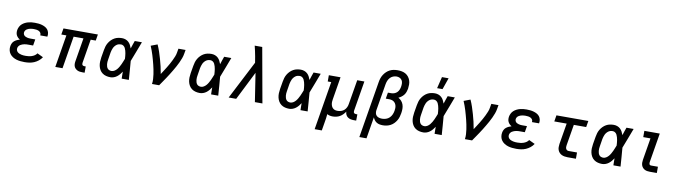

<svg xmlns="http://www.w3.org/2000/svg" viewBox="-40 -1539 8930 2538"><g transform="rotate(10 4425.0 -270.0)"><path d="M269 8Q241 8 212.5 5Q184 2 158 -6Q132 -14 109 -28.5Q86 -43 70 -64.5Q54 -86 48.5 -113.5Q43 -141 48 -169Q51 -188 60 -207Q69 -226 85 -239Q101 -252 119.5 -260.5Q138 -269 157 -275Q142 -283 129.5 -295.5Q117 -308 109 -323.5Q101 -339 99.5 -357.5Q98 -376 101 -395Q105 -417 116 -438.5Q127 -460 144.5 -475.5Q162 -491 183 -501.5Q204 -512 226.5 -518Q249 -524 271 -526Q293 -528 315 -528Q340 -528 364 -525.5Q388 -523 410.5 -516.5Q433 -510 453.5 -499Q474 -488 488 -470.5Q502 -453 507.5 -429.5Q513 -406 509 -382L508 -376H413V-378Q416 -396 406.5 -410.5Q397 -425 382 -432Q367 -439 350 -441.5Q333 -444 315 -444Q303 -444 291.5 -443Q280 -442 268 -439.5Q256 -437 244.5 -433Q233 -429 222 -421.5Q211 -414 204 -403.5Q197 -393 195 -381Q193 -369 196.5 -357.5Q200 -346 207.5 -338Q215 -330 226 -325Q237 -320 248 -317Q259 -314 271 -313Q283 -312 295 -312H357L343 -228H281Q267 -228 253.5 -227.5Q240 -227 226.5 -224Q213 -221 199.5 -216.5Q186 -212 173.5 -204Q161 -196 152.5 -184Q144 -172 142 -158Q139 -143 144 -129Q149 -115 159.5 -105.5Q170 -96 183 -90.5Q196 -85 210.5 -81.5Q225 -78 239.5 -77Q254 -76 269 -76Q289 -76 309.5 -78.5Q330 -81 350 -87.5Q370 -94 388 -106Q406 -118 418 -136L498 -98Q480 -70 453 -48.5Q426 -27 395.5 -14Q365 -1 333 3.5Q301 8 269 8Z M1045 8Q1027 8 1010 5.5Q993 3 978.5 -4Q964 -11 952 -22.5Q940 -34 934 -49Q928 -64 927 -81Q926 -98 929 -116L982 -436H850L778 0H681L753 -436H685L699 -520H1161L1147 -436H1079L1026 -116Q1025 -108 1026 -100Q1027 -92 1031.5 -86.5Q1036 -81 1043.5 -78.5Q1051 -76 1059 -76H1076V8Z M1421 8Q1392 8 1364 1Q1336 -6 1313.5 -22.5Q1291 -39 1277 -63Q1263 -87 1257 -114.5Q1251 -142 1252 -171.5Q1253 -201 1258 -231L1275 -331Q1279 -356 1286.5 -381Q1294 -406 1308 -429.5Q1322 -453 1341.5 -472.5Q1361 -492 1384.5 -505Q1408 -518 1434 -523Q1460 -528 1485 -528Q1510 -528 1533 -519.5Q1556 -511 1573 -495Q1590 -479 1601 -458Q1612 -437 1620 -414Q1629 -441 1637.5 -467.5Q1646 -494 1656 -520H1752Q1726 -453 1701 -385.5Q1676 -318 1649 -251Q1655 -189 1659 -126Q1663 -63 1668 0H1572Q1571 -23 1571 -46.5Q1571 -70 1571 -94Q1558 -74 1542.5 -55.5Q1527 -37 1508 -22.5Q1489 -8 1466 0Q1443 8 1421 8ZM1421 -76Q1441 -76 1460 -87.5Q1479 -99 1493 -115.5Q1507 -132 1517.5 -150.5Q1528 -169 1537 -188Q1546 -207 1553.5 -226.5Q1561 -246 1569 -265Q1568 -284 1566.5 -302Q1565 -320 1562 -338Q1559 -356 1554 -373.5Q1549 -391 1541.5 -406.5Q1534 -422 1519 -433Q1504 -444 1485 -444Q1470 -444 1455 -440Q1440 -436 1427 -426.5Q1414 -417 1403.5 -404Q1393 -391 1386.5 -376.5Q1380 -362 1375.5 -347Q1371 -332 1368 -317L1352 -217Q1349 -201 1348 -185.5Q1347 -170 1348.5 -154.5Q1350 -139 1354.5 -124.5Q1359 -110 1368 -98.5Q1377 -87 1391.5 -81.5Q1406 -76 1421 -76Z M1979 0Q1984 -33 1982 -66Q1980 -99 1975.5 -130.5Q1971 -162 1964.5 -193.5Q1958 -225 1950.5 -255.5Q1943 -286 1934.5 -316.5Q1926 -347 1917 -377Q1908 -407 1897 -436.5Q1886 -466 1874 -495L1961 -528Q1981 -484 1996.5 -437.5Q2012 -391 2025.5 -343.5Q2039 -296 2050.5 -248Q2062 -200 2070 -150Q2086 -175 2102.5 -200.5Q2119 -226 2135 -252Q2151 -278 2165.5 -304Q2180 -330 2193 -357Q2206 -384 2217.5 -412Q2229 -440 2233 -468L2242 -520H2338L2329 -468Q2324 -436 2312.5 -405.5Q2301 -375 2287 -344.5Q2273 -314 2256.5 -284.5Q2240 -255 2223 -226Q2206 -197 2188 -168.5Q2170 -140 2151.5 -112Q2133 -84 2113.5 -56Q2094 -28 2075 0Z M2621 8Q2592 8 2564 1Q2536 -6 2513.5 -22.5Q2491 -39 2477 -63Q2463 -87 2457 -114.5Q2451 -142 2452 -171.5Q2453 -201 2458 -231L2475 -331Q2479 -356 2486.5 -381Q2494 -406 2508 -429.5Q2522 -453 2541.5 -472.5Q2561 -492 2584.5 -505Q2608 -518 2634 -523Q2660 -528 2685 -528Q2710 -528 2733 -519.5Q2756 -511 2773 -495Q2790 -479 2801 -458Q2812 -437 2820 -414Q2829 -441 2837.5 -467.5Q2846 -494 2856 -520H2952Q2926 -453 2901 -385.5Q2876 -318 2849 -251Q2855 -189 2859 -126Q2863 -63 2868 0H2772Q2771 -23 2771 -46.5Q2771 -70 2771 -94Q2758 -74 2742.5 -55.5Q2727 -37 2708 -22.5Q2689 -8 2666 0Q2643 8 2621 8ZM2621 -76Q2641 -76 2660 -87.5Q2679 -99 2693 -115.5Q2707 -132 2717.5 -150.5Q2728 -169 2737 -188Q2746 -207 2753.5 -226.5Q2761 -246 2769 -265Q2768 -284 2766.5 -302Q2765 -320 2762 -338Q2759 -356 2754 -373.5Q2749 -391 2741.5 -406.5Q2734 -422 2719 -433Q2704 -444 2685 -444Q2670 -444 2655 -440Q2640 -436 2627 -426.5Q2614 -417 2603.5 -404Q2593 -391 2586.5 -376.5Q2580 -362 2575.5 -347Q2571 -332 2568 -317L2552 -217Q2549 -201 2548 -185.5Q2547 -170 2548.5 -154.5Q2550 -139 2554.5 -124.5Q2559 -110 2568 -98.5Q2577 -87 2591.5 -81.5Q2606 -76 2621 -76Z M3008 0 3272 -513 3258 -597Q3251 -632 3244 -666.5Q3237 -701 3228 -735H3329Q3362 -551 3395 -367.5Q3428 -184 3461 0H3360L3301 -383L3109 0Z M3821 8Q3792 8 3764 1Q3736 -6 3713.5 -22.5Q3691 -39 3677 -63Q3663 -87 3657 -114.5Q3651 -142 3652 -171.5Q3653 -201 3658 -231L3675 -331Q3679 -356 3686.5 -381Q3694 -406 3708 -429.5Q3722 -453 3741.5 -472.5Q3761 -492 3784.5 -505Q3808 -518 3834 -523Q3860 -528 3885 -528Q3910 -528 3933 -519.5Q3956 -511 3973 -495Q3990 -479 4001 -458Q4012 -437 4020 -414Q4029 -441 4037.5 -467.5Q4046 -494 4056 -520H4152Q4126 -453 4101 -385.5Q4076 -318 4049 -251Q4055 -189 4059 -126Q4063 -63 4068 0H3972Q3971 -23 3971 -46.5Q3971 -70 3971 -94Q3958 -74 3942.5 -55.5Q3927 -37 3908 -22.5Q3889 -8 3866 0Q3843 8 3821 8ZM3821 -76Q3841 -76 3860 -87.5Q3879 -99 3893 -115.5Q3907 -132 3917.5 -150.5Q3928 -169 3937 -188Q3946 -207 3953.5 -226.5Q3961 -246 3969 -265Q3968 -284 3966.5 -302Q3965 -320 3962 -338Q3959 -356 3954 -373.5Q3949 -391 3941.5 -406.5Q3934 -422 3919 -433Q3904 -444 3885 -444Q3870 -444 3855 -440Q3840 -436 3827 -426.5Q3814 -417 3803.5 -404Q3793 -391 3786.5 -376.5Q3780 -362 3775.5 -347Q3771 -332 3768 -317L3752 -217Q3749 -201 3748 -185.5Q3747 -170 3748.5 -154.5Q3750 -139 3754.5 -124.5Q3759 -110 3768 -98.5Q3777 -87 3791.5 -81.5Q3806 -76 3821 -76Z M4200 215 4308 -436H4261V-520H4418L4368 -217Q4365 -200 4364 -183Q4363 -166 4366 -150Q4369 -134 4376 -119.5Q4383 -105 4395.5 -94.5Q4408 -84 4423.5 -80Q4439 -76 4456 -76Q4479 -76 4503 -83.5Q4527 -91 4545 -107.5Q4563 -124 4573.5 -146.5Q4584 -169 4587 -192L4642 -520H4738L4671 -116Q4670 -108 4671 -100Q4672 -92 4676.5 -86.5Q4681 -81 4688.5 -78.5Q4696 -76 4704 -76H4722L4721 8H4690Q4667 8 4646 3.5Q4625 -1 4608 -13Q4591 -25 4581.5 -44.5Q4572 -64 4572 -86Q4558 -65 4540 -46.5Q4522 -28 4500 -15.5Q4478 -3 4453.5 2.5Q4429 8 4405 8Q4385 8 4366 4Q4347 0 4330 -10Q4328 19 4323.5 48.5Q4319 78 4314 107L4296 215Z M4800 215 4926 -546Q4930 -572 4938.5 -597.5Q4947 -623 4962 -646.5Q4977 -670 4997.5 -689.5Q5018 -709 5043 -721.5Q5068 -734 5094.5 -738.5Q5121 -743 5147 -743Q5176 -743 5203.5 -737.5Q5231 -732 5254 -718.5Q5277 -705 5293.5 -683.5Q5310 -662 5318.5 -636.5Q5327 -611 5327 -582.5Q5327 -554 5323 -525Q5319 -504 5311.5 -482.5Q5304 -461 5290 -442.5Q5276 -424 5257 -410Q5238 -396 5218 -387Q5242 -374 5260 -353.5Q5278 -333 5287 -306.5Q5296 -280 5296 -251Q5296 -222 5291 -192Q5287 -167 5279.5 -141.5Q5272 -116 5258 -92.5Q5244 -69 5224.5 -49Q5205 -29 5180.5 -16Q5156 -3 5130 2.5Q5104 8 5079 8Q5056 8 5034.5 4Q5013 0 4995 -11Q4977 -22 4964.5 -38.5Q4952 -55 4944 -75L4896 215ZM5053 -76Q5079 -76 5105.5 -84.5Q5132 -93 5152 -112.5Q5172 -132 5183 -157.5Q5194 -183 5198 -208Q5201 -226 5201.5 -243Q5202 -260 5198 -276Q5194 -292 5185.5 -305.5Q5177 -319 5164 -328.5Q5151 -338 5134.5 -342Q5118 -346 5101 -346H5056L5070 -429H5115Q5135 -429 5156 -436.5Q5177 -444 5192.5 -459.5Q5208 -475 5216.5 -495.5Q5225 -516 5228 -536Q5232 -559 5231 -581.5Q5230 -604 5219.5 -622Q5209 -640 5189 -649.5Q5169 -659 5147 -659Q5123 -659 5099.5 -649.5Q5076 -640 5059 -621Q5042 -602 5033 -579Q5024 -556 5020 -532L4960 -173Q4957 -152 4961.5 -132Q4966 -112 4980 -99Q4994 -86 5013.5 -81Q5033 -76 5053 -76Z M5621 8Q5592 8 5564 1Q5536 -6 5513.5 -22.5Q5491 -39 5477 -63Q5463 -87 5457 -114.5Q5451 -142 5452 -171.5Q5453 -201 5458 -231L5475 -331Q5479 -356 5486.5 -381Q5494 -406 5508 -429.5Q5522 -453 5541.5 -472.5Q5561 -492 5584.5 -505Q5608 -518 5634 -523Q5660 -528 5685 -528Q5710 -528 5733 -519.5Q5756 -511 5773 -495Q5790 -479 5801 -458Q5812 -437 5820 -414Q5829 -441 5837.5 -467.5Q5846 -494 5856 -520H5952Q5926 -453 5901 -385.5Q5876 -318 5849 -251Q5855 -189 5859 -126Q5863 -63 5868 0H5772Q5771 -23 5771 -46.5Q5771 -70 5771 -94Q5758 -74 5742.5 -55.5Q5727 -37 5708 -22.5Q5689 -8 5666 0Q5643 8 5621 8ZM5621 -76Q5641 -76 5660 -87.5Q5679 -99 5693 -115.5Q5707 -132 5717.5 -150.5Q5728 -169 5737 -188Q5746 -207 5753.5 -226.5Q5761 -246 5769 -265Q5768 -284 5766.5 -302Q5765 -320 5762 -338Q5759 -356 5754 -373.5Q5749 -391 5741.5 -406.5Q5734 -422 5719 -433Q5704 -444 5685 -444Q5670 -444 5655 -440Q5640 -436 5627 -426.5Q5614 -417 5603.5 -404Q5593 -391 5586.5 -376.5Q5580 -362 5575.5 -347Q5571 -332 5568 -317L5552 -217Q5549 -201 5548 -185.5Q5547 -170 5548.5 -154.5Q5550 -139 5554.5 -124.5Q5559 -110 5568 -98.5Q5577 -87 5591.5 -81.5Q5606 -76 5621 -76ZM5700 -600 5738 -755H5827L5773 -600Z M6179 0Q6184 -33 6182 -66Q6180 -99 6175.5 -130.5Q6171 -162 6164.5 -193.5Q6158 -225 6150.5 -255.5Q6143 -286 6134.5 -316.5Q6126 -347 6117 -377Q6108 -407 6097 -436.5Q6086 -466 6074 -495L6161 -528Q6181 -484 6196.5 -437.5Q6212 -391 6225.5 -343.5Q6239 -296 6250.5 -248Q6262 -200 6270 -150Q6286 -175 6302.5 -200.5Q6319 -226 6335 -252Q6351 -278 6365.5 -304Q6380 -330 6393 -357Q6406 -384 6417.5 -412Q6429 -440 6433 -468L6442 -520H6538L6529 -468Q6524 -436 6512.5 -405.5Q6501 -375 6487 -344.5Q6473 -314 6456.5 -284.5Q6440 -255 6423 -226Q6406 -197 6388 -168.5Q6370 -140 6351.5 -112Q6333 -84 6313.5 -56Q6294 -28 6275 0Z M6869 8Q6841 8 6812.5 5Q6784 2 6758 -6Q6732 -14 6709 -28.5Q6686 -43 6670 -64.5Q6654 -86 6648.5 -113.5Q6643 -141 6648 -169Q6651 -188 6660 -207Q6669 -226 6685 -239Q6701 -252 6719.5 -260.5Q6738 -269 6757 -275Q6742 -283 6729.5 -295.5Q6717 -308 6709 -323.5Q6701 -339 6699.5 -357.5Q6698 -376 6701 -395Q6705 -417 6716 -438.5Q6727 -460 6744.5 -475.5Q6762 -491 6783 -501.5Q6804 -512 6826.5 -518Q6849 -524 6871 -526Q6893 -528 6915 -528Q6940 -528 6964 -525.5Q6988 -523 7010.5 -516.5Q7033 -510 7053.5 -499Q7074 -488 7088 -470.5Q7102 -453 7107.5 -429.5Q7113 -406 7109 -382L7108 -376H7013V-378Q7016 -396 7006.5 -410.5Q6997 -425 6982 -432Q6967 -439 6950 -441.5Q6933 -444 6915 -444Q6903 -444 6891.5 -443Q6880 -442 6868 -439.5Q6856 -437 6844.5 -433Q6833 -429 6822 -421.5Q6811 -414 6804 -403.5Q6797 -393 6795 -381Q6793 -369 6796.5 -357.5Q6800 -346 6807.5 -338Q6815 -330 6826 -325Q6837 -320 6848 -317Q6859 -314 6871 -313Q6883 -312 6895 -312H6957L6943 -228H6881Q6867 -228 6853.5 -227.5Q6840 -227 6826.5 -224Q6813 -221 6799.5 -216.5Q6786 -212 6773.5 -204Q6761 -196 6752.5 -184Q6744 -172 6742 -158Q6739 -143 6744 -129Q6749 -115 6759.5 -105.5Q6770 -96 6783 -90.5Q6796 -85 6810.5 -81.5Q6825 -78 6839.5 -77Q6854 -76 6869 -76Q6889 -76 6909.5 -78.5Q6930 -81 6950 -87.5Q6970 -94 6988 -106Q7006 -118 7018 -136L7098 -98Q7080 -70 7053 -48.5Q7026 -27 6995.5 -14Q6965 -1 6933 3.5Q6901 8 6869 8Z M7557 0Q7536 0 7515.5 -3.5Q7495 -7 7477 -15.5Q7459 -24 7445.5 -39Q7432 -54 7425 -72.5Q7418 -91 7418 -112Q7418 -133 7421 -155L7468 -436H7302L7316 -520H7744L7730 -436H7564L7517 -155Q7515 -142 7515 -130Q7515 -118 7520 -107Q7525 -96 7535 -90Q7545 -84 7557 -84H7669V0Z M8021 8Q7992 8 7964 1Q7936 -6 7913.5 -22.5Q7891 -39 7877 -63Q7863 -87 7857 -114.5Q7851 -142 7852 -171.5Q7853 -201 7858 -231L7875 -331Q7879 -356 7886.5 -381Q7894 -406 7908 -429.5Q7922 -453 7941.5 -472.5Q7961 -492 7984.5 -505Q8008 -518 8034 -523Q8060 -528 8085 -528Q8110 -528 8133 -519.5Q8156 -511 8173 -495Q8190 -479 8201 -458Q8212 -437 8220 -414Q8229 -441 8237.5 -467.5Q8246 -494 8256 -520H8352Q8326 -453 8301 -385.5Q8276 -318 8249 -251Q8255 -189 8259 -126Q8263 -63 8268 0H8172Q8171 -23 8171 -46.5Q8171 -70 8171 -94Q8158 -74 8142.5 -55.5Q8127 -37 8108 -22.5Q8089 -8 8066 0Q8043 8 8021 8ZM8021 -76Q8041 -76 8060 -87.5Q8079 -99 8093 -115.5Q8107 -132 8117.5 -150.5Q8128 -169 8137 -188Q8146 -207 8153.5 -226.5Q8161 -246 8169 -265Q8168 -284 8166.5 -302Q8165 -320 8162 -338Q8159 -356 8154 -373.5Q8149 -391 8141.5 -406.5Q8134 -422 8119 -433Q8104 -444 8085 -444Q8070 -444 8055 -440Q8040 -436 8027 -426.5Q8014 -417 8003.5 -404Q7993 -391 7986.5 -376.5Q7980 -362 7975.5 -347Q7971 -332 7968 -317L7952 -217Q7949 -201 7948 -185.5Q7947 -170 7948.5 -154.5Q7950 -139 7954.5 -124.5Q7959 -110 7968 -98.5Q7977 -87 7991.5 -81.5Q8006 -76 8021 -76Z M8662 0Q8643 0 8624.5 -3Q8606 -6 8590.5 -14.5Q8575 -23 8563.5 -36.5Q8552 -50 8546.5 -67Q8541 -84 8541 -103Q8541 -122 8544 -141L8593 -436H8496V-520H8703L8638 -127Q8637 -120 8637 -112.5Q8637 -105 8639.5 -98.5Q8642 -92 8648 -88Q8654 -84 8662 -84H8755V0Z"/></g></svg>

Font: Iosevka Etoile Medium
Style: Italic
Weight: 500
Italic angle: -9°
Designer: Belleve Invis
Foundry: Belleve Invis
Version: Version 22.1.2; ttfautohint (v1.8.4)